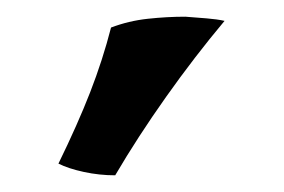

<svg xmlns="http://www.w3.org/2000/svg" viewBox="-20 -740 340 230"><path d="M118 -530Q99 -530 80.5 -534Q62 -538 50 -544Q73 -591 88 -629.5Q103 -668 113 -707Q134 -715 157 -717.5Q180 -720 202 -720Q215 -719 227.5 -718Q240 -717 249 -715Q213 -672 179 -624Q145 -576 118 -530Z"/></svg>

Font: Vollkorn
Style: Bold
Weight: 700
Designer: Friedrich Althausen
Foundry: Friedrich Althausen
Version: Version 5.000